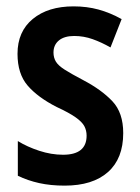

<svg xmlns="http://www.w3.org/2000/svg" viewBox="-20 -573 440 603"><path d="M367 -155Q367 -75 319 -32.5Q271 10 183 10Q139 10 103 2Q67 -6 36 -21V-130Q65 -112 103 -99.5Q141 -87 178 -87Q252 -87 252 -147Q252 -163 245 -176.5Q238 -190 217.5 -204.5Q197 -219 158 -237Q99 -267 67 -304Q35 -341 35 -404Q35 -474 83 -513.5Q131 -553 211 -553Q253 -553 289.5 -543Q326 -533 362 -513L327 -424Q299 -440 271 -450Q243 -460 213 -460Q182 -460 165 -446Q148 -432 148 -408Q148 -392 155.5 -379.5Q163 -367 183.5 -354Q204 -341 242 -321Q299 -291 333 -255Q367 -219 367 -155Z"/></svg>

Font: Noto Sans Condensed SemiBold
Style: Regular
Weight: 600
Width: 3
Designer: Monotype Design Team
Foundry: Monotype Imaging Inc.
Version: Version 2.013; ttfautohint (v1.8.4.7-5d5b)